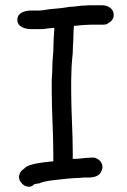

<svg xmlns="http://www.w3.org/2000/svg" viewBox="-20 -686 485 731"><path d="M46 -611C46 -581 80 -575 101 -575H133C142 -575 152 -576 164 -578L187 -580C185 -554 183 -519 183 -492C181 -467 179 -445 179 -417C178 -405 178 -392 177 -382V-340C177 -258 183 -179 183 -99V-72C162 -70 136 -67 116 -63H115C101 -59 83 -57 71 -43C65 -40 55 -31 53 -17C53 -17 51 -14 53 -8C53 -3 55 4 61 9C66 18 78 25 91 25C101 25 107 19 111 15C115 14 122 13 129 12H131L132 11C160 0 199 -1 238 -6L265 -8C276 -8 286 -9 299 -10C319 -10 355 -7 366 -34C377 -54 365 -75 349 -82C346 -84 339 -87 330 -86L311 -85C293 -83 274 -81 257 -81V-107C257 -185 251 -261 251 -339V-378L252 -414C252 -438 255 -461 257 -485V-486C257 -500 258 -516 259 -531C259 -544 260 -556 260 -566C260 -572 261 -575 261 -583L262 -587V-588H270C282 -589 292 -591 302 -591C311 -591 318 -592 325 -592H369C373 -592 377 -592 382 -593C385 -593 389 -595 394 -599C404 -604 413 -615 413 -629C413 -653 391 -666 369 -666H320C314 -666 309 -665 305 -665C283 -665 265 -660 247 -660H245C235 -658 225 -657 212 -655L201 -654C195 -653 188 -653 179 -652C163 -651 144 -646 131 -646H100C80 -646 46 -640 46 -611Z"/></svg>

Font: Scribbler
Style: ExBd
Weight: 800
Designer: Mew Too
Foundry: Cannot Into Space Fonts
Version: Version 1.001